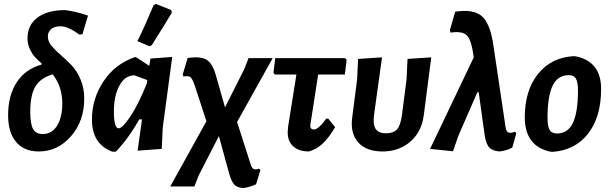

<svg xmlns="http://www.w3.org/2000/svg" viewBox="-20 -758 3081 971"><path d="M176 8Q102 8 61.5 -40Q21 -88 21 -175Q21 -276 65 -342.5Q109 -409 189 -431L191 -436Q167 -458 154.5 -472Q142 -486 130.5 -511Q119 -536 119 -564Q119 -631 169.5 -669Q220 -707 309 -707Q366 -700 425 -679L397 -585L381 -583Q325 -625 286 -625Q256 -625 239 -611Q222 -597 222 -573Q222 -549 241 -526Q260 -503 287 -480Q314 -457 341 -429Q368 -401 387 -357Q406 -313 406 -259Q406 -146 339 -69Q272 8 176 8ZM133 -192Q133 -131 147.5 -105.5Q162 -80 196 -80Q242 -80 268.5 -122Q295 -164 295 -235Q295 -321 246 -382Q185 -364 159 -320.5Q133 -277 133 -192Z M757 -732 769 -738 846 -707 849 -694Q827 -656 748 -530L736 -524L675 -550Q710 -620 757 -732ZM548 9Q445 -29 445 -154Q445 -258 503 -346Q561 -434 662 -469H668L735 -425L741 -462L851 -470L803 -112L798 -5L676 4L698 -154H684Q631 -59 566 9ZM556 -194Q556 -109 580 -109Q599 -109 639.5 -169.5Q680 -230 723 -337L725 -353L660 -377Q612 -377 584 -325.5Q556 -274 556 -194Z M841 185 1024 -145 965 -325Q953 -360 943 -368Q933 -376 908 -371L904 -381L929 -465Q995 -474 1024.5 -456Q1054 -438 1071 -380L1118 -215L1215 -408L1237 -464H1359L1179 -141L1248 74Q1254 92 1263 96.5Q1272 101 1290 95L1297 102L1275 174Q1243 189 1210 193Q1179 191 1164.5 175.5Q1150 160 1137 113L1087 -70L985 129L963 185Z M1542 8Q1491 8 1462.5 -18.5Q1434 -45 1435 -91L1437 -117L1479 -381H1370L1363 -390L1372 -464H1725L1733 -456L1724 -381H1589L1551 -136L1549 -123Q1549 -103 1568 -103Q1590 -103 1630 -158H1640L1675 -115Q1643 -61 1612 -32Q1581 -3 1542 8Z M1914 8Q1833 8 1792 -37.5Q1751 -83 1761 -162L1786 -356L1791 -460L1912 -468L1872 -180Q1865 -129 1879.5 -106.5Q1894 -84 1932 -84Q1970 -84 1988 -104Q2006 -124 2013 -178L2036 -356L2041 -460L2161 -468L2123 -174Q2112 -91 2055 -41.5Q1998 8 1914 8Z M2271 7 2155 -5 2376 -468 2375 -474Q2364 -556 2341 -579Q2318 -602 2259 -593L2255 -605L2282 -699Q2374 -713 2416.5 -676.5Q2459 -640 2475 -530L2537 -114Q2540 -93 2550.5 -88Q2561 -83 2584 -92L2591 -84L2571 -12Q2545 3 2507 8Q2472 6 2455 -11.5Q2438 -29 2431 -75L2401 -291H2394L2298 -71Z M2881 -474 2892 -473Q3020 -447 3020 -308Q3020 -167 2954.5 -82.5Q2889 2 2774 10L2763 9Q2634 -19 2634 -165Q2634 -300 2700.5 -383.5Q2767 -467 2881 -474ZM2857 -378Q2800 -378 2774.5 -324Q2749 -270 2749 -163Q2749 -119 2759.5 -101Q2770 -83 2796 -83Q2853 -83 2878 -138Q2903 -193 2903 -300Q2903 -343 2892.5 -360.5Q2882 -378 2857 -378Z"/></svg>

Font: Alegreya Sans
Style: Bold Italic
Weight: 700
Italic angle: -7°
Designer: Juan Pablo del Peral
Foundry: Huerta Tipografica
Version: Version 2.007